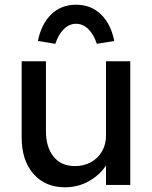

<svg xmlns="http://www.w3.org/2000/svg" viewBox="-20 -785 645 815"><path d="M72 -201V-525H175V-229Q175 -160 207.5 -120Q240 -80 298 -80Q336 -80 366 -96.5Q396 -113 413 -142.5Q430 -172 430 -209V-525H533V0H430V-110L448 -122Q430 -65 376 -27.5Q322 10 256 10Q172 10 122 -47Q72 -104 72 -201ZM303 -765Q366 -765 408.5 -724Q451 -683 465 -611L391 -599Q378 -639 355 -661.5Q332 -684 303 -684Q274 -684 251 -661.5Q228 -639 215 -599L141 -611Q155 -683 197.5 -724Q240 -765 303 -765Z"/></svg>

Font: Easer Grotesk Variable
Style: Regular
Weight: 400
Designer: Boardeaser, Bonnie Shaver-Troup, Thomas Jockin
Foundry: Lexend
Version: Version 1.001;Glyphs 3.1.2 (3151)